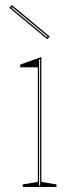

<svg xmlns="http://www.w3.org/2000/svg" viewBox="-20 -741 294 761"><path d="M70 0V-10L130 -20V-474H60V-485L144 -515V-20L204 -10V0ZM135 -5H139V-507L135 -505ZM167 -586 17 -710 27 -721 177 -596ZM169 -596 28 -713 25 -710 166 -593Z"/></svg>

Font: Kalnia Glaze Thin
Style: Regular
Weight: 100
Designer: Frida Medrano
Foundry: Frida Medrano
Version: Version 1.110